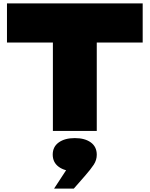

<svg xmlns="http://www.w3.org/2000/svg" viewBox="-20 -770 880 1129"><path d="M291 -639H549V0H291ZM21 -750H819V-520H21ZM298 339 410 168 420 237Q361 237 325.5 211Q290 185 290 139Q290 93 325.5 67.5Q361 42 420 42Q479 42 514 67.5Q549 93 549 140Q549 171 531.5 198Q514 225 478 266L414 339Z"/></svg>

Font: Unbounded Black
Style: Regular
Weight: 900
Designer: Luke Prowse, Jean-Baptiste Morizot, Fátima Lázaro, Florian Runge
Foundry: NaN
Version: Version 1.701;gftools[0.9.28.dev5+ged2979d]